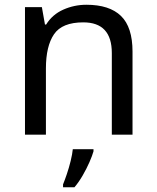

<svg xmlns="http://www.w3.org/2000/svg" viewBox="-20 -566 658 807"><path d="M85 -536H156L169 -463H174Q200 -505 246 -525.5Q292 -546 343 -546Q440 -546 488.5 -499Q537 -452 537 -349V0H450V-343Q450 -472 330 -472Q241 -472 207 -422Q173 -372 173 -278V0H85ZM373 61V70Q368 88 356 115.5Q344 143 327.5 171.5Q311 200 293 221H245V209Q252 192 261 165.5Q270 139 277 110.5Q284 82 286 61Z"/></svg>

Font: BC Sans
Style: Regular
Weight: 400
Designer: Monotype Design Team
Province of B.C.
Foundry: Monotype Imaging Inc.
Version: Version 2.000;GOOG;noto-source:20170915:90ef993387c0